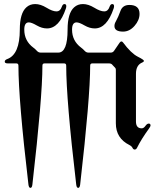

<svg xmlns="http://www.w3.org/2000/svg" viewBox="-20 -727 769 946"><path d="M3.4 0ZM543.9 -598.6Q543.9 -609.9 550.3 -620.6Q563 -643.6 573.5 -673.1Q584 -702.6 617.7 -702.6Q667.5 -702.6 667.5 -658.7Q667.5 -627.4 642.8 -599.4Q618.2 -571.3 586.4 -571.3Q543.9 -571.3 543.9 -598.6ZM15.6 -436Q77.6 -458.5 77.6 -581.1Q77.6 -662.1 109.9 -690.9Q127.4 -707 153.6 -707Q179.7 -707 209.2 -689Q238.8 -670.9 257.8 -670.9Q276.9 -670.9 284.2 -692.9Q289.1 -707 297.4 -707Q306.6 -707 306.6 -696.8Q306.6 -691.4 304.7 -685.5Q271.5 -586.9 211.4 -586.9Q186.5 -586.9 160.9 -601.8Q135.3 -616.7 122.1 -616.7Q99.6 -616.7 99.6 -581.1Q99.6 -525.4 144.5 -492.2Q153.8 -485.4 161.1 -477.1Q169.4 -467.8 180.2 -467.8H267.1Q313 -467.8 313 -581.1Q313 -662.1 345.2 -690.9Q362.8 -707 388.9 -707Q415 -707 444.6 -689Q474.1 -670.9 493.2 -670.9Q512.2 -670.9 519.5 -692.9Q524.4 -707 532.7 -707Q542 -707 542 -696.8Q542 -691.4 540 -685.5Q506.8 -586.9 446.8 -586.9Q421.9 -586.9 396.2 -601.8Q370.6 -616.7 357.4 -616.7Q335 -616.7 335 -581.1Q335 -525.4 379.9 -492.2Q389.2 -485.4 396.5 -477.1Q404.8 -467.8 415.5 -467.8H525.4Q536.1 -467.8 542 -476.6L569.3 -516.6Q573.7 -522.9 578.1 -522.9Q582.5 -522.9 586.4 -517.6Q625.5 -464.8 658.7 -447.8Q689 -432.6 689 -427.5Q689 -422.4 681.6 -419.4Q649.9 -406.7 649.9 -363.3V-128.4Q649.9 -94.7 678.2 -94.7Q688 -94.7 696.3 -106.4Q704.6 -118.2 712.9 -118.2Q721.7 -118.2 721.7 -108.4Q721.7 -104 713.9 -93.3Q676.3 -41.5 655.3 1Q650.9 9.8 643.8 9.8Q636.7 9.8 632.8 1.5Q628.9 -6.8 617.2 -12.7Q550.8 -45.9 550.8 -119.6V-383.3Q550.8 -390.1 546.9 -393.6Q539.1 -400.9 535.2 -405.8Q529.3 -414.6 517.6 -414.6H434.6Q424.3 -414.6 424.3 -403.8Q424.3 -248.5 375 182.1Q373 198.7 365.2 198.7Q357.4 198.7 355.5 182.1Q306.2 -236.8 306.2 -403.8Q306.2 -414.6 295.9 -414.6H199.2Q189 -414.6 189 -403.8Q189 -248.5 139.6 182.1Q137.7 198.7 129.9 198.7Q122.1 198.7 120.1 182.1Q70.8 -236.8 70.8 -403.8Q70.8 -414.6 60.5 -414.6H19Q3.4 -414.6 3.4 -423.1Q3.4 -431.6 15.6 -436Z"/></svg>

Font: UnifrakturMaguntia17
Style: Book
Weight: 400
Designer: j. 'mach' wust, Gerrit Ansmann, Georg Duffner, based on a font by Peter Wiegel, original typeface by Carl Albert Fahrenw
Version: Version 2017-03-19